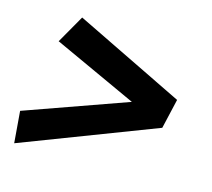

<svg xmlns="http://www.w3.org/2000/svg" viewBox="-76 -623 715 649"><g transform="rotate(15 282.0 -299.0)"><path d="M24 -64 15 -175 372 -302 80 -436 136 -534 518 -348 494 -244Z"/></g></svg>

Font: Ubuntu Sans
Style: Bold Italic
Weight: 700
Italic angle: -13.5°
Designer: Dalton Maag Ltd
Foundry: Dalton Maag Ltd
Version: Version 1.006